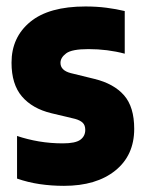

<svg xmlns="http://www.w3.org/2000/svg" viewBox="-20 -578 458 608"><path d="M182.5 10.5Q142.5 10.5 105.5 5Q68.5 -0.5 34 -12.5V-147.5Q66.5 -136.5 103.2 -130.2Q140 -124 179 -124Q219 -124 234.5 -135.5Q250 -147 250 -166.5Q250 -181.5 242 -189.2Q234 -197 218 -201.5L142.5 -219.5Q82.5 -234 49.5 -272.5Q16.5 -311 16.5 -379.5Q16.5 -460 75.8 -508.8Q135 -557.5 250.5 -557.5Q286 -557.5 317 -553.5Q348 -549.5 375 -543V-408Q320.5 -422.5 260 -422.5Q207.5 -422.5 189.5 -409Q171.5 -395.5 171.5 -379Q171.5 -355 204 -346.5L279.5 -328Q340.5 -313 372.8 -276.2Q405 -239.5 405 -170Q405 -86 345 -37.8Q285 10.5 182.5 10.5Z"/></svg>

Font: Encode Sans Condensed Condensed ExtraBold
Style: Regular
Weight: 800
Width: 3
Designer: Multiple Designers
Foundry: Impallari Type
Version: Version 3.000; ttfautohint (v1.8.3) -l 8 -r 50 -G 200 -x 14 